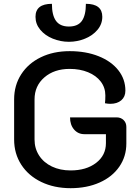

<svg xmlns="http://www.w3.org/2000/svg" viewBox="-20 -977 732 1006"><path d="M54 -246V-456Q54 -530 91 -587.5Q128 -645 194 -677Q260 -709 345 -709Q430 -709 496.5 -682.5Q563 -656 600 -609Q637 -562 637 -502Q637 -470 615.5 -451.5Q594 -433 558 -433Q545 -433 530 -436Q532 -452 532 -477Q532 -518 508 -549.5Q484 -581 441.5 -598.5Q399 -616 345 -616Q264 -616 212.5 -571.5Q161 -527 161 -456V-246Q161 -199 185 -162Q209 -125 252 -104.5Q295 -84 350 -84Q432 -84 483.5 -123.5Q535 -163 535 -227V-274H422Q389 -274 368 -298.5Q347 -323 347 -362H591Q613 -362 627.5 -348Q642 -334 642 -312V-225Q642 -157 605 -103.5Q568 -50 501.5 -20.5Q435 9 350 9Q264 9 196.5 -23.5Q129 -56 91.5 -114Q54 -172 54 -246ZM166 -889Q166 -957 252 -957Q252 -897 273.5 -867.5Q295 -838 341 -838Q388 -838 409 -867.5Q430 -897 430 -957Q516 -957 516 -889Q516 -851 491 -821Q466 -791 425.5 -774.5Q385 -758 341 -758Q297 -758 256.5 -774.5Q216 -791 191 -821Q166 -851 166 -889Z"/></svg>

Font: K2D Medium
Style: Regular
Weight: 500
Designer: Katatrad Aksorn Co.,Ltd.
Foundry: Cadson Demak Co.,Ltd.
Version: Version 1.000; ttfautohint (v1.6)